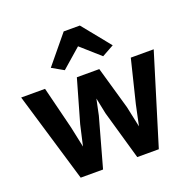

<svg xmlns="http://www.w3.org/2000/svg" viewBox="-145 -982 1130 1134"><g transform="rotate(-20 420.0 -415.0)"><path d="M172 8 3.5 -557H153.5L220 -290L247.5 -160L277 -289.5L353.5 -557H494.5L571 -290L599 -159L626.5 -288.5L692.5 -557H836.5L663 8H527.5L439.5 -299.5L419 -399.5L398 -299.5L312.5 8ZM301 -620.5 228 -662 373 -838H474.5L617 -662L542 -620.5L422.5 -726.5Z"/></g></svg>

Font: Merriweather Sans
Style: Bold
Weight: 700
Designer: Eben Sorkin
Foundry: Eben Sorkin
Version: Version 1.008; ttfautohint (v1.7.19-72a1) -l 8 -r 50 -G 200 